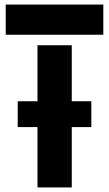

<svg xmlns="http://www.w3.org/2000/svg" viewBox="-20 -820 477 840"><path d="M57.5 -264V-377H379.5V-264ZM144 0V-622H294V0ZM5 -668V-800H432V-668Z"/></svg>

Font: Big Shoulders Stencil Text Thin Black
Style: Regular
Weight: 900
Version: Version 2.001